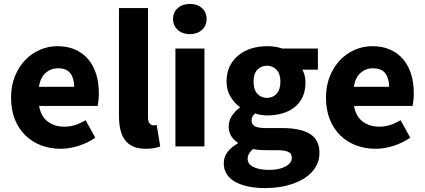

<svg xmlns="http://www.w3.org/2000/svg" viewBox="-20 -742 2154 973"><path d="M287 12Q234 12 188 -5.5Q142 -23 108 -56.5Q74 -90 55 -138Q36 -186 36 -248Q36 -308 56 -356.5Q76 -405 108.5 -438.5Q141 -472 183 -490Q225 -508 270 -508Q323 -508 362.5 -490Q402 -472 428.5 -440Q455 -408 468 -364.5Q481 -321 481 -270Q481 -250 479 -232Q477 -214 475 -205H178Q188 -151 222.5 -125.5Q257 -100 307 -100Q360 -100 414 -133L463 -44Q425 -18 378.5 -3Q332 12 287 12ZM177 -302H356Q356 -344 337 -370Q318 -396 273 -396Q238 -396 211.5 -373Q185 -350 177 -302Z M718 12Q680 12 654 0Q628 -12 612.5 -33.5Q597 -55 590 -85.5Q583 -116 583 -154V-701H730V-148Q730 -125 738.5 -116Q747 -107 756 -107Q761 -107 764.5 -107Q768 -107 774 -109L792 0Q780 5 761.5 8.5Q743 12 718 12Z M869 0V-496H1016V0ZM942 -569Q905 -569 881 -590.5Q857 -612 857 -646Q857 -680 881 -701Q905 -722 942 -722Q980 -722 1003.5 -701Q1027 -680 1027 -646Q1027 -612 1003.5 -590.5Q980 -569 942 -569Z M1322 211Q1278 211 1240.5 203.5Q1203 196 1174.5 181Q1146 166 1130 142Q1114 118 1114 85Q1114 25 1185 -15V-19Q1165 -32 1152 -52Q1139 -72 1139 -103Q1139 -130 1155 -154.5Q1171 -179 1195 -196V-200Q1169 -218 1148.5 -251.5Q1128 -285 1128 -329Q1128 -374 1145 -407.5Q1162 -441 1190.5 -463.5Q1219 -486 1256 -497Q1293 -508 1333 -508Q1377 -508 1410 -496H1591V-389H1512Q1519 -378 1523.5 -361Q1528 -344 1528 -324Q1528 -281 1513 -249.5Q1498 -218 1471.5 -197.5Q1445 -177 1409.5 -167Q1374 -157 1333 -157Q1304 -157 1273 -167Q1263 -159 1259 -151Q1255 -143 1255 -130Q1255 -111 1271.5 -102Q1288 -93 1330 -93H1410Q1502 -93 1550.5 -63.5Q1599 -34 1599 33Q1599 72 1579.5 104.5Q1560 137 1524 160.5Q1488 184 1437 197.5Q1386 211 1322 211ZM1333 -246Q1362 -246 1381.5 -266.5Q1401 -287 1401 -329Q1401 -368 1381.5 -388.5Q1362 -409 1333 -409Q1304 -409 1284.5 -389Q1265 -369 1265 -329Q1265 -287 1284.5 -266.5Q1304 -246 1333 -246ZM1345 119Q1395 119 1427 101.5Q1459 84 1459 58Q1459 35 1439.5 27Q1420 19 1383 19H1332Q1306 19 1290 17.5Q1274 16 1262 13Q1235 37 1235 62Q1235 90 1265 104.5Q1295 119 1345 119Z M1883 12Q1830 12 1784 -5.5Q1738 -23 1704 -56.5Q1670 -90 1651 -138Q1632 -186 1632 -248Q1632 -308 1652 -356.5Q1672 -405 1704.5 -438.5Q1737 -472 1779 -490Q1821 -508 1866 -508Q1919 -508 1958.5 -490Q1998 -472 2024.5 -440Q2051 -408 2064 -364.5Q2077 -321 2077 -270Q2077 -250 2075 -232Q2073 -214 2071 -205H1774Q1784 -151 1818.5 -125.5Q1853 -100 1903 -100Q1956 -100 2010 -133L2059 -44Q2021 -18 1974.5 -3Q1928 12 1883 12ZM1773 -302H1952Q1952 -344 1933 -370Q1914 -396 1869 -396Q1834 -396 1807.5 -373Q1781 -350 1773 -302Z"/></svg>

Font: TypoPRO Source Sans Pro
Style: Bold
Weight: 700
Designer: Paul D. Hunt
Foundry: Adobe Systems Incorporated
Version: Version 2.020;PS 2.000;hotconv 1.0.86;makeotf.lib2.5.63406